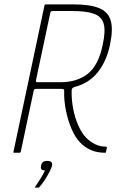

<svg xmlns="http://www.w3.org/2000/svg" viewBox="-20 -693 554 871"><path d="M44 0Q42 0 41 -1Q40 -2 41 -4L182 -669Q182 -673 187 -673H315Q388 -673 429 -656.5Q470 -640 482 -600.5Q494 -561 479 -490Q464 -417 424.5 -366.5Q385 -316 320 -299Q310 -296 307.5 -291.5Q305 -287 305 -282Q304 -243 311.5 -202Q319 -161 334.5 -125.5Q350 -90 371 -68Q389 -50 411 -39Q433 -28 458 -28Q460 -28 462.5 -27Q465 -26 465 -24L461 -5Q461 -3 460.5 -2Q460 -1 459.5 -0.5Q459 0 457 0Q420 0 392 -12.5Q364 -25 344 -46Q321 -70 304.5 -108.5Q288 -147 279 -192Q270 -237 271 -278Q272 -284 269.5 -287Q267 -290 255 -290H144Q141 -290 137.5 -288.5Q134 -287 133 -282L74 -4Q73 0 69 0ZM143 -328Q142 -320 149 -320H254Q330 -320 378.5 -358.5Q427 -397 446 -490Q460 -554 450 -586.5Q440 -619 405 -631Q370 -643 308 -643H218Q213 -643 211 -641Q209 -639 208 -634ZM216 59Q214 68 205 85.5Q196 103 184 122Q172 141 159 155Q156 158 156 158Q155 158 148 158Q141 158 137 158Q138 157 138 156.5Q138 156 141 152Q151 138 164 117Q177 96 184 80Q171 80 167.5 74.5Q164 69 166 59Q168 48 174.5 42.5Q181 37 194 37Q208 37 213 42.5Q218 48 216 59Z"/></svg>

Font: Glory Thin Thin
Style: Italic
Weight: 250
Italic angle: -12°
Version: Version 1.011